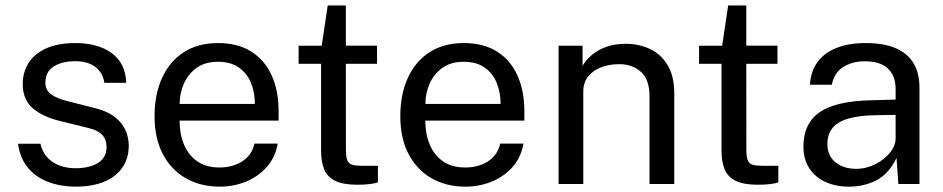

<svg xmlns="http://www.w3.org/2000/svg" viewBox="-20 -688 3526 718"><path d="M262.6 10Q208.6 10 162.3 -6.9Q116 -23.7 85.6 -59.3Q55.1 -94.9 47.4 -150.4H131.3Q138.2 -120.1 156.5 -99.8Q174.8 -79.4 202.1 -69.2Q229.5 -58.9 262.2 -58.9Q314.4 -58.9 346.4 -78.5Q378.4 -98.1 378.4 -138.5Q378.4 -167.1 361.6 -184.2Q344.8 -201.3 309.5 -209.6L202.5 -236Q140 -251.2 102.7 -283.1Q65.4 -315 65 -372.7Q64.8 -417.8 86.8 -452.5Q108.8 -487.2 152.7 -507.1Q196.6 -527 262 -527Q346.3 -527 398 -489.2Q449.6 -451.4 451.9 -378.3H370.2Q365 -415.6 337 -437.3Q308.9 -459.1 261.1 -459.1Q211.8 -459.1 180.7 -439.3Q149.7 -419.5 149.7 -378.2Q149.7 -350.6 171.8 -334.8Q193.9 -319 236.7 -308.7L340.3 -282.3Q376.2 -272.9 399.5 -257.3Q422.9 -241.8 436.5 -222.8Q450.1 -203.8 455.8 -183.2Q461.5 -162.5 461.5 -143.6Q461.5 -96 437.9 -61.7Q414.4 -27.4 370 -8.7Q325.6 10 262.6 10Z M651.6 -237Q651.4 -187.9 667.7 -148.2Q683.9 -108.6 717.1 -85.1Q750.2 -61.7 800.4 -61.7Q849.9 -61.7 885.7 -84.5Q921.6 -107.3 931.6 -151.1H1018.6Q1009.3 -98.5 976.8 -62.5Q944.2 -26.5 898.3 -8.2Q852.4 10 802.1 10Q729.8 10 674.8 -21.4Q619.8 -52.9 588.9 -111.9Q558 -170.9 558 -253.3Q558 -334.9 586 -396.5Q614 -458.2 667.2 -492.6Q720.3 -527 795.5 -527Q868.5 -527 918.9 -495.6Q969.3 -464.2 995.6 -406.8Q1021.9 -349.3 1021.9 -270.8V-237ZM651.9 -299.4H933Q933 -343.8 917.9 -379.6Q902.8 -415.4 872.2 -436.2Q841.6 -457 794.8 -457Q746.2 -457 714.5 -433.7Q682.7 -410.5 667.2 -374.2Q651.6 -337.9 651.9 -299.4Z M1389.9 -449.3H1273.3L1273.6 -128Q1273.6 -100.5 1279.2 -87.7Q1284.8 -75 1298.5 -71.4Q1312.2 -67.9 1336.5 -67.9H1393.2V-6Q1383.3 -2.3 1364.1 0.2Q1344.9 2.8 1316.4 2.8Q1262.8 2.8 1233.3 -11.9Q1203.8 -26.6 1192.3 -55Q1180.7 -83.4 1180.7 -124.9V-449.3H1096.7V-517H1183.1L1205.5 -667.5H1273.3V-517.3H1389.9Z M1570.6 -237Q1570.4 -187.9 1586.7 -148.2Q1602.9 -108.6 1636.1 -85.1Q1669.2 -61.7 1719.4 -61.7Q1768.9 -61.7 1804.7 -84.5Q1840.6 -107.3 1850.6 -151.1H1937.6Q1928.3 -98.5 1895.8 -62.5Q1863.2 -26.5 1817.3 -8.2Q1771.4 10 1721.1 10Q1648.8 10 1593.8 -21.4Q1538.8 -52.9 1507.9 -111.9Q1477 -170.9 1477 -253.3Q1477 -334.9 1505 -396.5Q1533 -458.2 1586.2 -492.6Q1639.3 -527 1714.5 -527Q1787.5 -527 1837.9 -495.6Q1888.3 -464.2 1914.6 -406.8Q1940.9 -349.3 1940.9 -270.8V-237ZM1570.9 -299.4H1852Q1852 -343.8 1836.9 -379.6Q1821.8 -415.4 1791.2 -436.2Q1760.6 -457 1713.8 -457Q1665.2 -457 1633.5 -433.7Q1601.7 -410.5 1586.2 -374.2Q1570.6 -337.9 1570.9 -299.4Z M2068.8 0V-517H2158.5V-441.9Q2171.2 -463.6 2193.3 -482.4Q2215.4 -501.2 2247.3 -512.8Q2279.2 -524.2 2320.4 -524.2Q2369.5 -524.2 2410.7 -504.8Q2452 -485.3 2476.7 -444.2Q2501.5 -403.1 2501.5 -338.1V0H2408.9V-329Q2408.9 -389.6 2377.3 -418.8Q2345.6 -448.1 2294.8 -448.1Q2260.1 -448.1 2229.4 -436.8Q2198.8 -425.6 2180 -402.9Q2161.2 -380.1 2161.2 -345.4V0Z M2887.4 -449.3H2770.8L2771.1 -128Q2771.1 -100.5 2776.7 -87.7Q2782.2 -75 2796 -71.4Q2809.7 -67.9 2834 -67.9H2890.7V-6Q2880.8 -2.3 2861.6 0.2Q2842.4 2.8 2813.9 2.8Q2760.3 2.8 2730.8 -11.9Q2701.3 -26.6 2689.8 -55Q2678.2 -83.4 2678.2 -124.9V-449.3H2594.2V-517H2680.6L2703 -667.5H2770.8V-517.3H2887.4Z M3154.8 10Q3104.7 10 3066.2 -7.9Q3027.8 -25.7 3006.2 -59.2Q2984.5 -92.6 2984.5 -139.9Q2984.5 -225.9 3044.4 -267.9Q3104.3 -310 3237.1 -313L3329.2 -315.6V-356Q3329.2 -403.6 3300.7 -431.4Q3272.2 -459.1 3212.5 -458.8Q3167.9 -458.6 3134.1 -437.9Q3100.2 -417.3 3090.5 -371.1H3008.8Q3011.8 -421.3 3037.3 -456.1Q3062.7 -490.9 3108.5 -508.9Q3154.4 -527 3216.9 -527Q3284.3 -527 3329 -508Q3373.8 -489 3396.1 -451.9Q3418.4 -414.8 3418.4 -360.8V0H3339.5L3332.6 -97.1Q3302.8 -36.7 3256.6 -13.4Q3210.5 10 3154.8 10ZM3182.7 -56.6Q3208.8 -56.6 3234.7 -66Q3260.5 -75.4 3281.8 -91.7Q3303.1 -108 3316.1 -128.2Q3329.1 -148.4 3329.2 -169.8V-258.4L3252.6 -257.1Q3193.2 -256.1 3153.6 -244.9Q3114 -233.8 3094.1 -210.4Q3074.2 -187 3074.2 -148.8Q3074.2 -105.3 3104.6 -80.9Q3135 -56.6 3182.7 -56.6Z"/></svg>

Font: Public Sans Thin
Style: Regular
Weight: 100
Designer: The Public Sans project authors (U.S. Web Design System). Libre Franklin designed by Pablo Impallari and Rodrigo Fuenzal
Version: Version 1.008